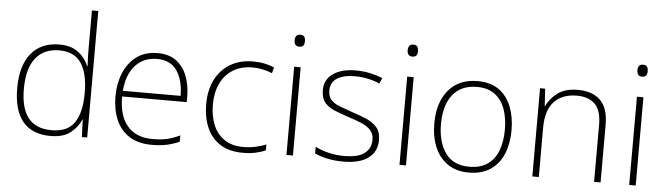

<svg xmlns="http://www.w3.org/2000/svg" viewBox="-48 -1016 3981 1149"><g transform="rotate(5 1942.5 -441.0)"><path d="M281 -56Q170 -56 114 -124Q58 -192 58 -323Q58 -460 118 -533Q178 -606 288 -606Q358 -606 401.5 -572.5Q445 -539 463 -491H466Q464 -520 463.5 -550.5Q463 -581 463 -610V-826H501V-66H469L465 -171H463Q444 -124 400.5 -90Q357 -56 281 -56ZM284 -91Q381 -91 422 -152.5Q463 -214 463 -326V-332Q463 -448 421.5 -509.5Q380 -571 290 -571Q197 -571 147.5 -508Q98 -445 98 -322Q98 -207 144 -149Q190 -91 284 -91Z M878 -606Q946 -606 989.5 -573.5Q1033 -541 1054.5 -485.5Q1076 -430 1076 -360V-329H688Q687 -214 739.5 -152.5Q792 -91 890 -91Q939 -91 974.5 -98.5Q1010 -106 1055 -127V-89Q1016 -72 977.5 -64Q939 -56 889 -56Q808 -56 754.5 -90Q701 -124 674.5 -185Q648 -246 648 -326Q648 -403 674 -466.5Q700 -530 751 -568Q802 -606 878 -606ZM878 -571Q798 -571 748 -517.5Q698 -464 689 -363H1036Q1036 -456 997 -513.5Q958 -571 878 -571Z M1437 -56Q1355 -56 1301 -90Q1247 -124 1220 -185.5Q1193 -247 1193 -328Q1193 -412 1224.5 -474.5Q1256 -537 1314 -571.5Q1372 -606 1451 -606Q1488 -606 1519.5 -599.5Q1551 -593 1578 -581L1569 -546Q1540 -558 1509.5 -564Q1479 -570 1451 -570Q1383 -570 1334 -540Q1285 -510 1259 -455.5Q1233 -401 1233 -328Q1233 -261 1254.5 -207.5Q1276 -154 1321 -122.5Q1366 -91 1436 -91Q1474 -91 1509 -98.5Q1544 -106 1573 -118V-83Q1548 -71 1513.5 -63.5Q1479 -56 1437 -56Z M1717 -790Q1736 -790 1742.5 -780Q1749 -770 1749 -754Q1749 -738 1742.5 -728Q1736 -718 1717 -718Q1701 -718 1694 -728Q1687 -738 1687 -754Q1687 -770 1694 -780Q1701 -790 1717 -790ZM1737 -596V-66H1698V-596Z M2242 -203Q2242 -134 2190.5 -95Q2139 -56 2040 -56Q1985 -56 1941 -66Q1897 -76 1868 -90V-130Q1906 -111 1950 -100.5Q1994 -90 2041 -90Q2127 -90 2165 -120Q2203 -150 2203 -201Q2203 -236 2183.5 -258Q2164 -280 2129 -295Q2094 -310 2049 -324Q2001 -340 1963 -355.5Q1925 -371 1903 -397.5Q1881 -424 1881 -472Q1881 -535 1931.5 -570.5Q1982 -606 2067 -606Q2114 -606 2155 -597Q2196 -588 2229 -574L2214 -540Q2185 -554 2145 -562.5Q2105 -571 2066 -571Q1997 -571 1958.5 -546.5Q1920 -522 1920 -473Q1920 -436 1939 -416Q1958 -396 1991 -383.5Q2024 -371 2067 -356Q2113 -341 2152.5 -324.5Q2192 -308 2217 -280Q2242 -252 2242 -203Z M2396 -790Q2415 -790 2421.5 -780Q2428 -770 2428 -754Q2428 -738 2421.5 -728Q2415 -718 2396 -718Q2380 -718 2373 -728Q2366 -738 2366 -754Q2366 -770 2373 -780Q2380 -790 2396 -790ZM2416 -596V-66H2377V-596Z M3027 -331Q3027 -251 3001.5 -189Q2976 -127 2924 -91.5Q2872 -56 2794 -56Q2719 -56 2667.5 -91Q2616 -126 2589.5 -188Q2563 -250 2563 -331Q2563 -458 2625.5 -532Q2688 -606 2799 -606Q2878 -606 2928 -570Q2978 -534 3002.5 -472Q3027 -410 3027 -331ZM2603 -331Q2603 -224 2650 -157.5Q2697 -91 2794 -91Q2861 -91 2904 -121.5Q2947 -152 2967 -206Q2987 -260 2987 -331Q2987 -399 2968 -453Q2949 -507 2907.5 -539Q2866 -571 2799 -571Q2704 -571 2653.5 -507.5Q2603 -444 2603 -331Z M3402 -606Q3490 -606 3537.5 -559Q3585 -512 3585 -413V-66H3546V-411Q3546 -494 3508 -532.5Q3470 -571 3399 -571Q3312 -571 3263 -519.5Q3214 -468 3214 -363V-66H3175V-596H3206L3212 -492H3215Q3234 -537 3279.5 -571.5Q3325 -606 3402 -606Z M3776 -790Q3795 -790 3801.5 -780Q3808 -770 3808 -754Q3808 -738 3801.5 -728Q3795 -718 3776 -718Q3760 -718 3753 -728Q3746 -738 3746 -754Q3746 -770 3753 -780Q3760 -790 3776 -790ZM3796 -596V-66H3757V-596Z"/></g></svg>

Font: Noto Sans Malayalam UI ExtraLight
Style: Regular
Weight: 200
Designer: Jelle Bosma - Monotype Design Team
Foundry: Monotype Imaging Inc.
Version: Version 2.104; ttfautohint (v1.8.4.7-5d5b)